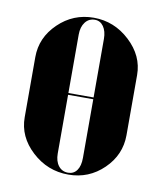

<svg xmlns="http://www.w3.org/2000/svg" viewBox="-65 -560 525 623"><g transform="rotate(10 197.5 -248.0)"><path d="M194.8 -505.9Q262.7 -505.9 314 -458Q365.2 -410.2 365.2 -347.2V-148.9Q365.2 -84 316.9 -37.1Q268.6 9.8 201.2 9.8Q132.3 9.8 81.1 -37.6Q29.8 -85 29.8 -148.9V-347.2Q29.8 -411.6 78.6 -458.7Q127.4 -505.9 194.8 -505.9ZM199.2 -500Q179.7 -500 167.7 -484.4Q155.8 -468.8 155.8 -443.8V-251H238.8V-443.8Q238.8 -469.2 228 -484.6Q217.3 -500 199.2 -500ZM238.8 -245.1H155.8V-51.8Q155.8 -26.4 167.7 -11.2Q179.7 3.9 199.2 3.9Q217.8 3.9 228.3 -10.7Q238.8 -25.4 238.8 -51.8Z"/></g></svg>

Font: Moniqa Black Display
Style: Regular
Weight: 900
Designer: Rajesh Rajput
Foundry: Rajesh Rajput
Version: Version 1.000